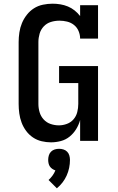

<svg xmlns="http://www.w3.org/2000/svg" viewBox="-20 -763 640 1040"><path d="M256 8Q231 8 205.5 2Q180 -4 158.5 -18.5Q137 -33 121.5 -54Q106 -75 97 -99Q88 -123 84.5 -148.5Q81 -174 81 -200V-535Q81 -561 85 -587.5Q89 -614 99 -638Q109 -662 125.5 -683Q142 -704 164 -718Q186 -732 212.5 -737.5Q239 -743 265 -743Q286 -743 307 -739.5Q328 -736 347.5 -728Q367 -720 384 -706.5Q401 -693 414 -676V-735H511V-554H414Q414 -575 405.5 -595Q397 -615 380.5 -628Q364 -641 343.5 -646Q323 -651 302 -651Q278 -651 255.5 -644Q233 -637 217 -620Q201 -603 194.5 -580.5Q188 -558 188 -535V-200Q188 -177 194.5 -155Q201 -133 216.5 -116Q232 -99 254 -91.5Q276 -84 299 -84Q321 -84 342.5 -92Q364 -100 378.5 -117Q393 -134 398.5 -156Q404 -178 404 -200V-313H300V-405H511V0H414V-113Q407 -87 392.5 -63.5Q378 -40 357 -23Q336 -6 309.5 1Q283 8 256 8ZM288 257 243 212Q255 201 264.5 188Q274 175 280 160Q271 157 263 151.5Q255 146 250 138.5Q245 131 243 121.5Q241 112 241 103Q241 91 244.5 79Q248 67 256.5 58.5Q265 50 276.5 46.5Q288 43 300 43Q312 43 323.5 46.5Q335 50 343.5 58.5Q352 67 355.5 79Q359 91 359 103Q359 125 354.5 146.5Q350 168 341 188Q332 208 318.5 225.5Q305 243 288 257Z"/></svg>

Font: Iosevka Curly Slab SmBdEx
Style: Regular
Weight: 600
Width: 7
Monospace: yes
Designer: Belleve Invis
Foundry: Belleve Invis
Version: Version 11.1.0; ttfautohint (v1.8.3)